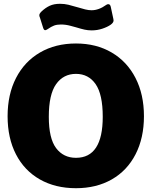

<svg xmlns="http://www.w3.org/2000/svg" viewBox="-20 -981 798 1011"><path d="M380 -752Q487 -752 568 -704.5Q649 -657 693.5 -570.5Q738 -484 738 -369Q738 -255 694 -169Q650 -83 569 -36.5Q488 10 380 10Q271 10 189.5 -36.5Q108 -83 64 -168.5Q20 -254 20 -369Q20 -484 64.5 -570.5Q109 -657 190.5 -704.5Q272 -752 380 -752ZM521 -366Q521 -484 483.5 -538Q446 -592 380 -592Q314 -592 275.5 -538Q237 -484 237 -366Q237 -252 275.5 -201Q314 -150 380 -150Q521 -150 521 -366ZM463 -821Q443 -821 425 -825Q407 -829 381 -837Q377 -838 351.5 -845Q326 -852 301 -852Q280 -852 265 -846.5Q250 -841 230 -827Q222 -822 218 -822Q211 -822 207 -835L190 -889Q189 -891 188 -894Q187 -897 187 -901Q187 -909 198 -920Q219 -940 241.5 -950.5Q264 -961 296 -961Q319 -961 340 -956Q361 -951 391 -942Q410 -936 428.5 -931.5Q447 -927 462 -927Q500 -927 539 -955Q544 -959 550 -959Q560 -959 563 -946L577 -881Q578 -878 578 -873Q578 -862 563 -851Q546 -839 519 -830Q492 -821 463 -821Z"/></svg>

Font: Morrison Black
Style: Regular
Weight: 900
Designer: Pablo Impallari, Rodrigo Fuenzalida (Modified by Dan O. Williams)
Version: Version 0.03;June 6, 2019;FontCreator 11.5.0.2425 64-bit; tt